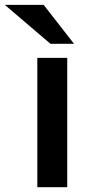

<svg xmlns="http://www.w3.org/2000/svg" viewBox="-83 -779 372 799"><path d="M196.8 0H72.3V-538.1H196.8ZM225.1 -596.7H127L-63 -758.8H98.6Z"/></svg>

Font: Ufes Sans SemiBold
Style: Regular
Weight: 600
Designer: Ricardo Esteves & Filipe Motta
Foundry: ProDesignUfes - Ricardo Esteves, Filipe Motta (This is a derivative work, based on Roboto family, by Christian Robertson
Version: Version 2.0